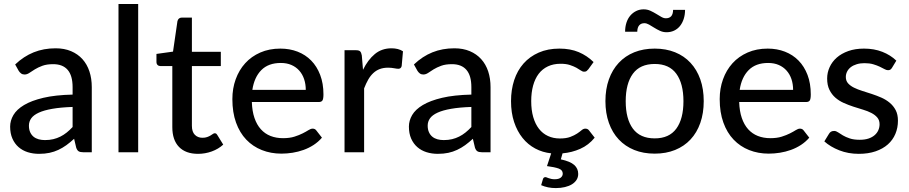

<svg xmlns="http://www.w3.org/2000/svg" viewBox="-20 -758 4528 956"><path d="M341.5 -225.5Q282 -223.5 240.5 -216.2Q199 -209 173 -197Q147 -185 135.5 -168.8Q124 -152.5 124 -132.5Q124 -113.5 130.2 -99.8Q136.5 -86 147.2 -77.2Q158 -68.5 172.5 -64.5Q187 -60.5 204 -60.5Q226.5 -60.5 245.2 -65Q264 -69.5 280.5 -77.8Q297 -86 312 -98Q327 -110 341.5 -125.5ZM55.5 -437Q98 -477.5 147.8 -497.5Q197.5 -517.5 257 -517.5Q300.5 -517.5 334 -503.2Q367.5 -489 390.5 -463.5Q413.5 -438 425.2 -402.5Q437 -367 437 -324V0H393.5Q379 0 371.5 -4.8Q364 -9.5 359.5 -22.5L349 -67Q329.5 -49 310.5 -35.2Q291.5 -21.5 270.8 -11.8Q250 -2 226.5 3Q203 8 174.5 8Q144.5 8 118.2 -0.2Q92 -8.5 72.5 -25.5Q53 -42.5 41.8 -68Q30.5 -93.5 30.5 -127.5Q30.5 -157.5 46.8 -185.2Q63 -213 99.8 -235Q136.5 -257 195.8 -271Q255 -285 341.5 -287V-324Q341.5 -381.5 317 -410Q292.5 -438.5 245 -438.5Q213 -438.5 191.2 -430.5Q169.5 -422.5 153.8 -412.8Q138 -403 126.2 -395Q114.5 -387 102 -387Q92 -387 84.8 -392.5Q77.5 -398 73 -405.5Z M668 -738V0H570V-738Z M966 8Q904.5 8 871.2 -26.5Q838 -61 838 -125V-429H779Q770.5 -429 764.8 -434.2Q759 -439.5 759 -450V-489.5L841.5 -501L863.5 -652.5Q865.5 -661 871.2 -665.8Q877 -670.5 886 -670.5H935.5V-500H1079.5V-429H935.5V-131.5Q935.5 -101.5 950.2 -86.8Q965 -72 988 -72Q1001.5 -72 1011.2 -75.5Q1021 -79 1028 -83.2Q1035 -87.5 1040 -91Q1045 -94.5 1049 -94.5Q1054 -94.5 1056.8 -92.2Q1059.5 -90 1062.5 -85L1091.5 -38Q1067.5 -16 1034.5 -4Q1001.5 8 966 8Z M1502.5 -310.5Q1502.5 -339.5 1494.2 -364Q1486 -388.5 1470 -406.5Q1454 -424.5 1431 -434.5Q1408 -444.5 1378 -444.5Q1316.5 -444.5 1281.2 -409Q1246 -373.5 1236.5 -310.5ZM1583 -72.5Q1565 -51.5 1541.5 -36.2Q1518 -21 1491.5 -11.5Q1465 -2 1436.8 2.5Q1408.5 7 1381 7Q1328.5 7 1283.8 -10.8Q1239 -28.5 1206.2 -62.8Q1173.5 -97 1155.2 -147.8Q1137 -198.5 1137 -264.5Q1137 -317.5 1153.5 -363.2Q1170 -409 1200.8 -443Q1231.5 -477 1276 -496.5Q1320.5 -516 1376 -516Q1422.5 -516 1461.8 -500.8Q1501 -485.5 1529.5 -456.5Q1558 -427.5 1574.2 -385Q1590.5 -342.5 1590.5 -288Q1590.5 -265.5 1585.5 -257.8Q1580.5 -250 1567 -250H1234Q1235.5 -204.5 1247 -170.8Q1258.5 -137 1278.8 -114.5Q1299 -92 1327 -81Q1355 -70 1389.5 -70Q1422 -70 1445.8 -77.5Q1469.5 -85 1486.8 -93.8Q1504 -102.5 1515.8 -110Q1527.5 -117.5 1536.5 -117.5Q1548.5 -117.5 1555 -108.5Z M1787.5 -410.5Q1812 -460.5 1846.5 -489Q1881 -517.5 1929.5 -517.5Q1946 -517.5 1960.8 -513.8Q1975.5 -510 1986.5 -502.5L1980 -429Q1976.5 -415.5 1963.5 -415.5Q1956.5 -415.5 1942.5 -418.2Q1928.5 -421 1912.5 -421Q1889 -421 1871 -414.2Q1853 -407.5 1838.8 -394.2Q1824.5 -381 1813.5 -361.8Q1802.5 -342.5 1793 -318V0H1695.5V-508H1751.5Q1767.5 -508 1773.2 -502.2Q1779 -496.5 1781.5 -482Z M2327 -225.5Q2267.5 -223.5 2226 -216.2Q2184.5 -209 2158.5 -197Q2132.5 -185 2121 -168.8Q2109.5 -152.5 2109.5 -132.5Q2109.5 -113.5 2115.8 -99.8Q2122 -86 2132.8 -77.2Q2143.5 -68.5 2158 -64.5Q2172.5 -60.5 2189.5 -60.5Q2212 -60.5 2230.8 -65Q2249.5 -69.5 2266 -77.8Q2282.5 -86 2297.5 -98Q2312.5 -110 2327 -125.5ZM2041 -437Q2083.5 -477.5 2133.2 -497.5Q2183 -517.5 2242.5 -517.5Q2286 -517.5 2319.5 -503.2Q2353 -489 2376 -463.5Q2399 -438 2410.8 -402.5Q2422.5 -367 2422.5 -324V0H2379Q2364.5 0 2357 -4.8Q2349.5 -9.5 2345 -22.5L2334.5 -67Q2315 -49 2296 -35.2Q2277 -21.5 2256.2 -11.8Q2235.5 -2 2212 3Q2188.5 8 2160 8Q2130 8 2103.8 -0.2Q2077.5 -8.5 2058 -25.5Q2038.5 -42.5 2027.2 -68Q2016 -93.5 2016 -127.5Q2016 -157.5 2032.2 -185.2Q2048.5 -213 2085.2 -235Q2122 -257 2181.2 -271Q2240.5 -285 2327 -287V-324Q2327 -381.5 2302.5 -410Q2278 -438.5 2230.5 -438.5Q2198.5 -438.5 2176.8 -430.5Q2155 -422.5 2139.2 -412.8Q2123.5 -403 2111.8 -395Q2100 -387 2087.5 -387Q2077.5 -387 2070.2 -392.5Q2063 -398 2058.5 -405.5Z M2941 -72.5Q2911 -35.5 2869.2 -17Q2827.5 1.5 2781 5.5L2772.5 35.5Q2819 45.5 2839 63.2Q2859 81 2859 108Q2859 124.5 2850.8 137.5Q2842.5 150.5 2828 159.5Q2813.5 168.5 2792.8 173.5Q2772 178.5 2747.5 178.5Q2727 178.5 2708.8 174.8Q2690.5 171 2674.5 164L2683.5 133.5Q2686.5 124 2696 124Q2699 124 2702.8 125.8Q2706.5 127.5 2712 129.2Q2717.5 131 2724.8 132.8Q2732 134.5 2742 134.5Q2762 134.5 2772 126.5Q2782 118.5 2782 106.5Q2782 88.5 2761.8 81.2Q2741.5 74 2703.5 69L2724.5 5.5Q2681.5 1 2645 -18.5Q2608.5 -38 2581.8 -71.2Q2555 -104.5 2539.8 -150.5Q2524.5 -196.5 2524.5 -254.5Q2524.5 -311 2540.2 -359Q2556 -407 2586.8 -441.8Q2617.5 -476.5 2662.5 -496.2Q2707.5 -516 2765.5 -516Q2820 -516 2861.5 -498.5Q2903 -481 2935.5 -449L2909.5 -413Q2905 -407.5 2900.8 -404.2Q2896.5 -401 2888.5 -401Q2880.5 -401 2871.8 -407.2Q2863 -413.5 2849.8 -420.8Q2836.5 -428 2817.8 -434.2Q2799 -440.5 2771.5 -440.5Q2735.5 -440.5 2708 -427.5Q2680.5 -414.5 2662.2 -390.5Q2644 -366.5 2634.5 -332Q2625 -297.5 2625 -254.5Q2625 -210 2635 -175.2Q2645 -140.5 2663.5 -116.8Q2682 -93 2708.5 -80.8Q2735 -68.5 2767.5 -68.5Q2799 -68.5 2819.5 -76.2Q2840 -84 2853.5 -93Q2867 -102 2876 -109.8Q2885 -117.5 2894.5 -117.5Q2906.5 -117.5 2913 -108.5Z M3295.5 -667Q3312.5 -667 3321.8 -677Q3331 -687 3331.5 -709H3391Q3391 -684 3384.2 -663.5Q3377.5 -643 3365.5 -628.2Q3353.5 -613.5 3336.5 -605.5Q3319.5 -597.5 3299 -597.5Q3281.5 -597.5 3266.2 -604.5Q3251 -611.5 3237.5 -620Q3224 -628.5 3211.8 -635.5Q3199.5 -642.5 3188.5 -642.5Q3172 -642.5 3162.8 -632Q3153.5 -621.5 3153 -600H3092.5Q3092.5 -624.5 3099.2 -645.2Q3106 -666 3118.5 -680.5Q3131 -695 3147.8 -703.2Q3164.5 -711.5 3185 -711.5Q3203 -711.5 3218.2 -704.5Q3233.5 -697.5 3247 -689.2Q3260.5 -681 3272.5 -674Q3284.5 -667 3295.5 -667ZM3240 -516Q3296 -516 3341.2 -497.8Q3386.5 -479.5 3418.2 -445.2Q3450 -411 3467 -362.8Q3484 -314.5 3484 -254.5Q3484 -194.5 3467 -146Q3450 -97.5 3418.2 -63.5Q3386.5 -29.5 3341.2 -11.2Q3296 7 3240 7Q3183.5 7 3138.2 -11.2Q3093 -29.5 3061 -63.5Q3029 -97.5 3011.8 -146Q2994.5 -194.5 2994.5 -254.5Q2994.5 -314.5 3011.8 -362.8Q3029 -411 3061 -445.2Q3093 -479.5 3138.2 -497.8Q3183.5 -516 3240 -516ZM3240 -69Q3312 -69 3347.5 -117.5Q3383 -166 3383 -254Q3383 -342 3347.5 -390.8Q3312 -439.5 3240 -439.5Q3167 -439.5 3131.2 -390.8Q3095.5 -342 3095.5 -254Q3095.5 -166 3131.2 -117.5Q3167 -69 3240 -69Z M3929 -310.5Q3929 -339.5 3920.8 -364Q3912.5 -388.5 3896.5 -406.5Q3880.5 -424.5 3857.5 -434.5Q3834.5 -444.5 3804.5 -444.5Q3743 -444.5 3707.8 -409Q3672.5 -373.5 3663 -310.5ZM4009.5 -72.5Q3991.5 -51.5 3968 -36.2Q3944.5 -21 3918 -11.5Q3891.5 -2 3863.2 2.5Q3835 7 3807.5 7Q3755 7 3710.2 -10.8Q3665.5 -28.5 3632.8 -62.8Q3600 -97 3581.8 -147.8Q3563.5 -198.5 3563.5 -264.5Q3563.5 -317.5 3580 -363.2Q3596.5 -409 3627.2 -443Q3658 -477 3702.5 -496.5Q3747 -516 3802.5 -516Q3849 -516 3888.2 -500.8Q3927.5 -485.5 3956 -456.5Q3984.5 -427.5 4000.8 -385Q4017 -342.5 4017 -288Q4017 -265.5 4012 -257.8Q4007 -250 3993.5 -250H3660.5Q3662 -204.5 3673.5 -170.8Q3685 -137 3705.2 -114.5Q3725.5 -92 3753.5 -81Q3781.5 -70 3816 -70Q3848.5 -70 3872.2 -77.5Q3896 -85 3913.2 -93.8Q3930.5 -102.5 3942.2 -110Q3954 -117.5 3963 -117.5Q3975 -117.5 3981.5 -108.5Z M4421.5 -420.5Q4417.5 -414 4413 -411.2Q4408.5 -408.5 4401.5 -408.5Q4393.5 -408.5 4383.8 -414Q4374 -419.5 4360.2 -426Q4346.5 -432.5 4328 -438Q4309.5 -443.5 4284 -443.5Q4263 -443.5 4245.8 -438.2Q4228.5 -433 4216.5 -423.8Q4204.5 -414.5 4198 -401.8Q4191.5 -389 4191.5 -374.5Q4191.5 -355.5 4202.8 -343Q4214 -330.5 4232.2 -321.5Q4250.5 -312.5 4273.8 -305.2Q4297 -298 4321.2 -290Q4345.5 -282 4368.8 -271.8Q4392 -261.5 4410.2 -246.2Q4428.5 -231 4439.8 -209.5Q4451 -188 4451 -157Q4451 -121.5 4438.2 -91.2Q4425.5 -61 4400.8 -39Q4376 -17 4339.5 -4.5Q4303 8 4256 8Q4203.5 8 4159 -9.5Q4114.5 -27 4084.5 -54L4107.5 -91.5Q4111.5 -98.5 4117.5 -102.2Q4123.5 -106 4133.5 -106Q4143 -106 4153 -99Q4163 -92 4177 -83.8Q4191 -75.5 4211 -68.8Q4231 -62 4261 -62Q4286 -62 4304.5 -68.2Q4323 -74.5 4335.2 -85.2Q4347.5 -96 4353.5 -110Q4359.5 -124 4359.5 -139.5Q4359.5 -159.5 4348.2 -172.8Q4337 -186 4318.8 -195.5Q4300.5 -205 4277 -212Q4253.5 -219 4229 -227Q4204.5 -235 4181 -245.5Q4157.5 -256 4139.2 -272Q4121 -288 4109.8 -311Q4098.5 -334 4098.5 -367Q4098.5 -396.5 4110.8 -423.5Q4123 -450.5 4146.2 -471Q4169.5 -491.5 4203.8 -503.8Q4238 -516 4282 -516Q4332.5 -516 4373.2 -500Q4414 -484 4443 -456Z"/></svg>

Font: TypoPRO Lato
Style: Regular
Weight: 500
Designer: Lukasz Dziedzic with Adam Twardoch and Botio Nikoltchev
Foundry: tyPoland Lukasz Dziedzic
Version: Version 2.010; 2014-09-01; http://www.latofonts.com/